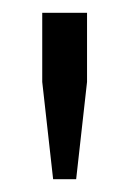

<svg xmlns="http://www.w3.org/2000/svg" viewBox="-20 -749 202 300"><path d="M63 -469 46 -621V-729H116V-621L99 -469Z"/></svg>

Font: Mona Sans SemiCondensed
Style: Regular
Weight: 400
Width: 4
Designer: Deni Anggara
Foundry: GitHub
Version: Version 2.000